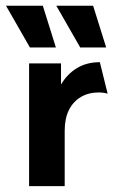

<svg xmlns="http://www.w3.org/2000/svg" viewBox="-53 -632 392 652"><path d="M45.8 0V-416.7H154.2V-345.1Q175.7 -381.2 208.7 -401Q241.7 -420.8 286.1 -420.8L312.5 -313.9Q305.6 -316 297.9 -317Q290.3 -318.1 282.6 -318.1Q247.9 -318.1 221.9 -302.8Q195.8 -287.5 181.2 -258.7Q166.7 -229.9 166.7 -188.2V0ZM219.4 -470.8 138.2 -612.5H263.2L307.6 -470.8ZM48.6 -470.8 -32.6 -612.5H92.4L136.8 -470.8Z"/></svg>

Font: Afacad Flux
Style: Regular
Weight: 400
Designer: Kristian Moeller
Foundry: Dicotype
Version: Version 1.100